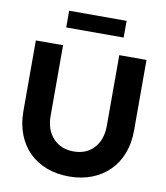

<svg xmlns="http://www.w3.org/2000/svg" viewBox="-96 -974 921 1063"><g transform="rotate(10 364.5 -442.0)"><path d="M53 0ZM675 -303Q675 -232 653 -174.5Q631 -117 590 -76Q549 -35 491.5 -12.5Q434 10 364 10Q294 10 236.5 -12Q179 -34 138.5 -74.5Q98 -115 75.5 -173Q53 -231 53 -303V-700H206V-303Q206 -225 249.5 -178Q293 -131 365 -131Q437 -131 479.5 -178Q522 -225 522 -303V-700H675ZM529 -894V-800H206V-894Z"/></g></svg>

Font: Rosa Sans
Style: Bold
Weight: 700
Designer: Pentagram / MCKL
Foundry: Pentagram / MCKL
Version: Version 1.005;September 16, 2019;FontCreator 11.5.0.2425 64-